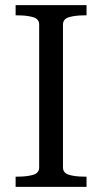

<svg xmlns="http://www.w3.org/2000/svg" viewBox="-20 -730 399 750"><path d="M133 -76V-634Q133 -656 109 -663Q85 -670 50 -670H41V-710H318V-670H309Q274 -670 250 -663Q226 -656 226 -634V-76Q226 -54 250 -47Q274 -40 309 -40H318V0H41V-40H50Q85 -40 109 -47Q133 -54 133 -76Z"/></svg>

Font: Roboto Serif 72pt
Style: Regular
Weight: 400
Designer: Greg Gazdowicz
Foundry: Commercial Type
Version: Version 1.008